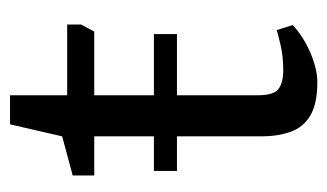

<svg xmlns="http://www.w3.org/2000/svg" viewBox="-155 -494 653 383"><g transform="rotate(-90 171.5 -302.5)"><path d="M22 -276V-322H295V-276ZM199 4Q156 4 132.5 -10Q109 -24 100 -49.5Q91 -75 91 -107V-441H13V-484L91 -505L115 -609H173V-495H314V-467L300 -441H173V-114Q173 -83 185.5 -73.5Q198 -64 223 -64Q251 -64 274 -69.5Q297 -75 303 -77L313 -45Q289 -23 257 -9.5Q225 4 199 4Z"/></g></svg>

Font: Faustina Light
Style: Regular
Weight: 400
Version: Version 1.200